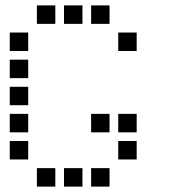

<svg xmlns="http://www.w3.org/2000/svg" viewBox="-20 -704 640 708"><path d="M117 -684Q116 -684 116 -684Q116 -684 116 -683V-617Q116 -616 116 -616Q116 -616 117 -616H183Q184 -616 184 -616Q184 -616 184 -617V-683Q184 -684 184 -684Q184 -684 183 -684ZM217 -684Q216 -684 216 -684Q216 -684 216 -683V-617Q216 -616 216 -616Q216 -616 217 -616H283Q284 -616 284 -616Q284 -616 284 -617V-683Q284 -684 284 -684Q284 -684 283 -684ZM317 -684Q316 -684 316 -684Q316 -684 316 -683V-617Q316 -616 316 -616Q316 -616 317 -616H383Q384 -616 384 -616Q384 -616 384 -617V-683Q384 -684 384 -684Q384 -684 383 -684ZM17 -584Q16 -584 16 -584Q16 -584 16 -583V-517Q16 -516 16 -516Q16 -516 17 -516H83Q84 -516 84 -516Q84 -516 84 -517V-583Q84 -584 84 -584Q84 -584 83 -584ZM417 -584Q416 -584 416 -584Q416 -584 416 -583V-517Q416 -516 416 -516Q416 -516 417 -516H483Q484 -516 484 -516Q484 -516 484 -517V-583Q484 -584 484 -584Q484 -584 483 -584ZM17 -484Q16 -484 16 -484Q16 -484 16 -483V-417Q16 -416 16 -416Q16 -416 17 -416H83Q84 -416 84 -416Q84 -416 84 -417V-483Q84 -484 84 -484Q84 -484 83 -484ZM17 -384Q16 -384 16 -384Q16 -384 16 -383V-317Q16 -316 16 -316Q16 -316 17 -316H83Q84 -316 84 -316Q84 -316 84 -317V-383Q84 -384 84 -384Q84 -384 83 -384ZM17 -284Q16 -284 16 -284Q16 -284 16 -283V-217Q16 -216 16 -216Q16 -216 17 -216H83Q84 -216 84 -216Q84 -216 84 -217V-283Q84 -284 84 -284Q84 -284 83 -284ZM317 -284Q316 -284 316 -284Q316 -284 316 -283V-217Q316 -216 316 -216Q316 -216 317 -216H383Q384 -216 384 -216Q384 -216 384 -217V-283Q384 -284 384 -284Q384 -284 383 -284ZM417 -284Q416 -284 416 -284Q416 -284 416 -283V-217Q416 -216 416 -216Q416 -216 417 -216H483Q484 -216 484 -216Q484 -216 484 -217V-283Q484 -284 484 -284Q484 -284 483 -284ZM17 -184Q16 -184 16 -184Q16 -184 16 -183V-117Q16 -116 16 -116Q16 -116 17 -116H83Q84 -116 84 -116Q84 -116 84 -117V-183Q84 -184 84 -184Q84 -184 83 -184ZM417 -184Q416 -184 416 -184Q416 -184 416 -183V-117Q416 -116 416 -116Q416 -116 417 -116H483Q484 -116 484 -116Q484 -116 484 -117V-183Q484 -184 484 -184Q484 -184 483 -184ZM117 -84Q116 -84 116 -84Q116 -84 116 -83V-17Q116 -16 116 -16Q116 -16 117 -16H183Q184 -16 184 -16Q184 -16 184 -17V-83Q184 -84 184 -84Q184 -84 183 -84ZM217 -84Q216 -84 216 -84Q216 -84 216 -83V-17Q216 -16 216 -16Q216 -16 217 -16H283Q284 -16 284 -16Q284 -16 284 -17V-83Q284 -84 284 -84Q284 -84 283 -84ZM317 -84Q316 -84 316 -84Q316 -84 316 -83V-17Q316 -16 316 -16Q316 -16 317 -16H383Q384 -16 384 -16Q384 -16 384 -17V-83Q384 -84 384 -84Q384 -84 383 -84Z"/></svg>

Font: Doto Black SemiBold
Style: Regular
Weight: 600
Monospace: yes
Version: Version 1.000